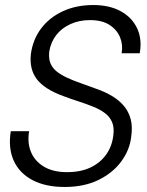

<svg xmlns="http://www.w3.org/2000/svg" viewBox="-20 -732 584 764"><path d="M237 12Q161 12 109 -15.5Q57 -43 34.5 -93Q12 -143 23 -210H96Q88 -165 103 -128Q118 -91 154.5 -69Q191 -47 247 -47Q301 -47 340 -65.5Q379 -84 402.5 -117Q426 -150 431 -194Q435 -225 426 -246Q417 -267 398 -281.5Q379 -296 352 -307Q325 -318 294 -328Q263 -338 231 -350Q157 -377 126.5 -417Q96 -457 103 -518Q111 -575 143.5 -618.5Q176 -662 229.5 -687Q283 -712 351 -712Q416 -712 461 -687Q506 -662 526 -618.5Q546 -575 536 -520H464Q470 -554 457.5 -584Q445 -614 415.5 -633Q386 -652 338 -652Q295 -652 260 -636Q225 -620 203.5 -592Q182 -564 176 -527Q173 -500 180.5 -481Q188 -462 204.5 -448.5Q221 -435 245.5 -423.5Q270 -412 300 -401.5Q330 -391 365 -378Q399 -366 426.5 -349.5Q454 -333 473 -310.5Q492 -288 500 -258Q508 -228 502 -187Q496 -135 462.5 -89.5Q429 -44 372 -16Q315 12 237 12Z"/></svg>

Font: DM Sans 36pt Light
Style: Italic
Weight: 300
Italic angle: -10°
Designer: Colophon Foundry, Jonny Pinhorn
Foundry: Colophon Foundry
Version: Version 4.004;gftools[0.9.30]